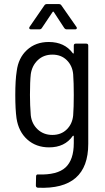

<svg xmlns="http://www.w3.org/2000/svg" viewBox="-20 -720 514 942"><path d="M352 -506H403Q413 -506 413 -496V-14Q413 212 166 201Q156 200 156 190L157 145Q157 140 160 137.5Q163 135 167 136Q261 139 301.5 101.5Q342 64 342 -18V-51Q342 -53 340.5 -54Q339 -55 337 -53Q298 3 221 3Q157 3 114 -35.5Q71 -74 61 -140Q55 -184 55 -253Q55 -328 62 -371Q70 -436 112.5 -475Q155 -514 219 -514Q297 -514 337 -459Q339 -457 340.5 -457.5Q342 -458 342 -460V-496Q342 -506 352 -506ZM342 -254Q342 -314 339 -356Q335 -398 307.5 -425Q280 -452 237 -452Q194 -452 165.5 -425Q137 -398 131 -356Q127 -320 127 -254Q127 -204 131 -154Q136 -112 165 -85Q194 -58 237 -58Q280 -58 307.5 -85Q335 -112 339 -154Q342 -193 342 -254ZM125 -588 198 -694Q202 -700 210 -700H269Q277 -700 281 -694L355 -588Q357 -586 357 -582Q357 -580 355 -578Q353 -576 349 -576H307Q300 -576 295 -583L244 -661Q243 -663 241 -663Q239 -663 238 -661L185 -582Q181 -576 173 -576H132Q126 -576 124 -579.5Q122 -583 125 -588Z"/></svg>

Font: Barlow Semi Condensed
Style: Regular
Weight: 400
Width: 4
Designer: Jeremy Tribby
Foundry: Tribby Type
Version: Version 1.408;December 10, 2018;FontCreator 11.5.0.2430 64-b